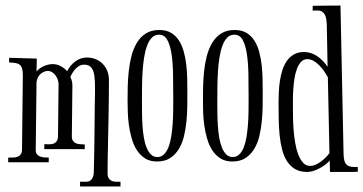

<svg xmlns="http://www.w3.org/2000/svg" viewBox="-20 -673 1321 698"><path d="M112.8 -413.1Q123.5 -425.8 139.9 -432.9Q156.2 -439.9 171.9 -439.9Q187.5 -439.9 200.9 -432.6Q214.4 -425.3 224.1 -414.1Q235.4 -436.5 254.4 -450.2Q273.4 -463.9 295.9 -463.9Q313.5 -463.9 328.1 -457.8Q342.8 -451.7 353.5 -440.7Q364.3 -429.7 370.1 -415Q376 -400.4 376 -382.8Q376 -354.5 375.7 -322.5Q375.5 -290.5 374.8 -258.1Q374 -225.6 373.5 -193.8Q373 -162.1 372.3 -133.8Q371.6 -105.5 371.3 -82Q371.1 -58.6 371.1 -43Q371.1 -31.2 375.2 -24.9Q379.4 -18.6 386 -15.6Q392.6 -12.7 400.9 -12.2Q409.2 -11.7 418 -12.2V4.9H271V-12.2H294.9Q307.6 -13.2 313.7 -22Q319.8 -30.8 320.8 -43Q321.3 -59.1 321.8 -82Q322.3 -105 322.8 -131.6Q323.2 -158.2 323.5 -186.3Q323.7 -214.4 324 -240.5Q324.2 -266.6 324.5 -289.1Q324.7 -311.5 325.2 -326.2Q325.7 -354.5 325 -375.5Q324.2 -396.5 320.3 -410.4Q316.4 -424.3 308.1 -431.2Q299.8 -438 285.2 -438Q276.4 -438 268.8 -433.8Q261.2 -429.7 254.9 -423.1Q248.5 -416.5 243.7 -408.4Q238.8 -400.4 235.8 -393.1Q239.3 -386.2 241.2 -378.4Q243.2 -370.6 243.2 -362.8L241.2 -179.2Q240.7 -168 244.9 -161.6Q249 -155.3 255.6 -152.3Q262.2 -149.4 270.8 -148.7Q279.3 -147.9 288.1 -147.9V-130.9H141.1V-148.9Q150.4 -148.4 159.4 -148.4Q168.5 -148.4 175.3 -151.1Q182.1 -153.8 186.5 -160.2Q190.9 -166.5 190.9 -179.2L192.9 -367.2Q192.9 -375 189.9 -383.5Q187 -392.1 181.9 -398.9Q176.8 -405.8 169.7 -410.4Q162.6 -415 153.8 -415Q141.1 -415 128.7 -405.3Q116.2 -395.5 112.8 -375L109.9 -130.9Q109.4 -119.6 113.5 -113.5Q117.7 -107.4 124.8 -104.5Q131.8 -101.6 140.4 -100.8Q148.9 -100.1 157.2 -100.1V-83H9.8V-100.1Q19 -100.1 28.3 -100.3Q37.6 -100.6 44.4 -103.3Q51.3 -106 55.7 -112.3Q60.1 -118.7 60.1 -130.9L63 -399.9Q63 -415 60.3 -423.8Q57.6 -432.6 51.8 -437.5Q45.9 -442.4 36.4 -443.8Q26.9 -445.3 13.2 -445.8V-462.9L113.8 -460Z M661.1 -334Q661.1 -313.5 660.9 -287.4Q660.6 -261.2 658 -233.6Q655.3 -206.1 649.2 -179.4Q643.1 -152.8 630.6 -132.1Q618.2 -111.3 598.9 -98.6Q579.6 -85.9 550.8 -85.9Q524.9 -85.9 507.1 -97.4Q489.3 -108.9 477.5 -127.2Q465.8 -145.5 459 -169.2Q452.1 -192.9 448.7 -217.3Q445.3 -241.7 444.6 -264.9Q443.8 -288.1 443.8 -306.2Q443.8 -327.6 444.3 -355.2Q444.8 -382.8 447.8 -411.6Q450.7 -440.4 457.5 -467.8Q464.4 -495.1 477.1 -516.6Q489.7 -538.1 509.8 -551Q529.8 -564 559.1 -564Q584.5 -564 601.8 -553.7Q619.1 -543.5 630.4 -526.1Q641.6 -508.8 647.9 -485.8Q654.3 -462.9 657.2 -437.3Q660.2 -411.6 660.6 -385Q661.1 -358.4 661.1 -334ZM558.1 -546.9Q542.5 -546.9 532 -536.1Q521.5 -525.4 514.6 -506.8Q507.8 -488.3 503.9 -463.9Q500 -439.5 498.3 -412.1Q496.6 -384.8 496.3 -356.4Q496.1 -328.1 496.1 -301.8Q496.1 -282.7 496.3 -260.5Q496.6 -238.3 498 -216.1Q499.5 -193.8 502.9 -173.3Q506.3 -152.8 512.7 -137Q519 -121.1 528.6 -111.6Q538.1 -102.1 552.2 -102.1Q566.4 -102.1 576.4 -112.1Q586.4 -122.1 592.8 -138.7Q599.1 -155.3 602.5 -177Q606 -198.7 607.7 -222.4Q609.4 -246.1 609.6 -270Q609.9 -293.9 609.9 -314.9Q609.9 -361.3 609.1 -403.3Q608.4 -445.3 603.5 -477.3Q598.6 -509.3 588.1 -528.1Q577.6 -546.9 558.1 -546.9Z M935.1 -334Q935.1 -313.5 934.8 -287.4Q934.6 -261.2 931.9 -233.6Q929.2 -206.1 923.1 -179.4Q917 -152.8 904.5 -132.1Q892.1 -111.3 872.8 -98.6Q853.5 -85.9 824.7 -85.9Q798.8 -85.9 781 -97.4Q763.2 -108.9 751.5 -127.2Q739.7 -145.5 732.9 -169.2Q726.1 -192.9 722.7 -217.3Q719.2 -241.7 718.5 -264.9Q717.8 -288.1 717.8 -306.2Q717.8 -327.6 718.3 -355.2Q718.8 -382.8 721.7 -411.6Q724.6 -440.4 731.4 -467.8Q738.3 -495.1 751 -516.6Q763.7 -538.1 783.7 -551Q803.7 -564 833 -564Q858.4 -564 875.7 -553.7Q893.1 -543.5 904.3 -526.1Q915.5 -508.8 921.9 -485.8Q928.2 -462.9 931.2 -437.3Q934.1 -411.6 934.6 -385Q935.1 -358.4 935.1 -334ZM832 -546.9Q816.4 -546.9 805.9 -536.1Q795.4 -525.4 788.6 -506.8Q781.7 -488.3 777.8 -463.9Q773.9 -439.5 772.2 -412.1Q770.5 -384.8 770.3 -356.4Q770 -328.1 770 -301.8Q770 -282.7 770.3 -260.5Q770.5 -238.3 772 -216.1Q773.4 -193.8 776.9 -173.3Q780.3 -152.8 786.6 -137Q793 -121.1 802.5 -111.6Q812 -102.1 826.2 -102.1Q840.3 -102.1 850.3 -112.1Q860.4 -122.1 866.7 -138.7Q873 -155.3 876.5 -177Q879.9 -198.7 881.6 -222.4Q883.3 -246.1 883.5 -270Q883.8 -293.9 883.8 -314.9Q883.8 -361.3 883.1 -403.3Q882.3 -445.3 877.4 -477.3Q872.6 -509.3 862.1 -528.1Q851.6 -546.9 832 -546.9Z M1168 -585Q1167.5 -593.8 1166.3 -602.5Q1165 -611.3 1161.6 -618.4Q1158.2 -625.5 1151.9 -630.1Q1145.5 -634.8 1134.8 -634.8H1116.7V-651.9Q1123 -651.9 1130.4 -652.1Q1137.7 -652.3 1148.9 -652.3Q1160.2 -652.3 1176.5 -652.6Q1192.9 -652.8 1217.8 -652.8L1229 -112.8Q1229.5 -97.2 1232.2 -87.9Q1234.9 -78.6 1241 -73.5Q1247.1 -68.4 1256.8 -66.9Q1266.6 -65.4 1280.8 -65.9V-48.8Q1274.4 -48.3 1267.3 -48.1Q1260.3 -47.9 1249.3 -47.9Q1238.3 -47.9 1221.7 -47.9Q1205.1 -47.9 1179.7 -47.9L1178.7 -88.9Q1170.9 -80.6 1160.9 -73.2Q1150.9 -65.9 1140.1 -60.3Q1129.4 -54.7 1118.2 -51.3Q1106.9 -47.9 1096.7 -47.9Q1070.8 -47.9 1053.2 -58.1Q1035.6 -68.4 1023.9 -86.2Q1012.2 -104 1005.9 -128.4Q999.5 -152.8 996.6 -181.2Q993.7 -209.5 993.2 -240.2Q992.7 -271 992.7 -301.8Q992.7 -319.3 993.7 -339.8Q994.6 -360.4 997.8 -380.6Q1001 -400.9 1007.1 -419.4Q1013.2 -438 1023.4 -452.4Q1033.7 -466.8 1048.8 -475.3Q1064 -483.9 1085 -483.9Q1133.3 -483.9 1170.9 -430.2ZM1097.7 -458Q1083.5 -458 1074.2 -447.8Q1064.9 -437.5 1059.1 -421.6Q1053.2 -405.8 1050.3 -386Q1047.4 -366.2 1046.1 -346.9Q1044.9 -327.6 1044.9 -311Q1044.9 -294.4 1044.9 -285.2Q1044.9 -271 1045.2 -249.5Q1045.4 -228 1047.1 -204.1Q1048.8 -180.2 1052.7 -156.2Q1056.6 -132.3 1063.7 -113Q1070.8 -93.8 1081.5 -81.8Q1092.3 -69.8 1107.9 -69.8Q1116.7 -69.8 1126.5 -74Q1136.2 -78.1 1145.5 -84.7Q1154.8 -91.3 1163.1 -99.6Q1171.4 -107.9 1177.7 -116.2L1171.9 -392.1Q1166 -402.8 1158 -414.6Q1149.9 -426.3 1140.4 -435.8Q1130.9 -445.3 1119.9 -451.7Q1108.9 -458 1097.7 -458Z"/></svg>

Font: Bigelow Rules
Style: Regular
Weight: 400
Designer: Astigmatic (AOETI)
Foundry: Astigmatic (AOETI)
Version: Version 1.001